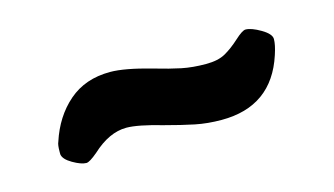

<svg xmlns="http://www.w3.org/2000/svg" viewBox="-34 -419 506 291"><g transform="rotate(-15 219.0 -273.5)"><path d="M40 -230V-234Q40 -245 42 -249Q54 -286 80 -308.5Q106 -331 145 -331Q168 -331 210 -319Q234 -312 251 -308.5Q268 -305 289 -305Q308 -305 319.5 -311.5Q331 -318 343 -329Q355 -340 360 -340Q369 -340 383.5 -331.5Q398 -323 398 -315Q398 -306 393 -291Q369 -217 290 -217Q268 -217 248.5 -221Q229 -225 203 -232Q165 -243 147 -243Q120 -243 93 -218Q80 -207 75 -207Q67 -207 54 -214.5Q41 -222 40 -230Z"/></g></svg>

Font: Asap Condensed
Style: Bold
Weight: 700
Designer: Pablo Cosgaya
Foundry: Omnibus-Type
Version: Version 1.010; ttfautohint (v1.8)